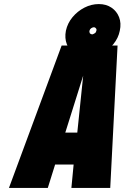

<svg xmlns="http://www.w3.org/2000/svg" viewBox="-20 -924 612 944"><path d="M466 -904Q429 -904 395 -886.5Q361 -869 336.5 -839.5Q312 -810 304 -773Q297 -737 308.5 -707Q320 -677 346.5 -659Q373 -641 409 -641Q446 -641 479.5 -659Q513 -677 537.5 -707Q562 -737 569 -773Q577 -810 565.5 -839.5Q554 -869 528 -886.5Q502 -904 466 -904ZM441 -790Q448 -790 452 -784Q456 -780 454 -773Q453 -769 451 -765.5Q449 -762 445 -760Q443 -759 439.5 -757Q436 -755 433 -755Q430 -755 427 -756.5Q424 -758 422 -760Q421 -762 420 -765.5Q419 -769 420 -773Q421 -777 423 -780Q425 -783 428 -785Q431 -787 434.5 -788.5Q438 -790 441 -790ZM522 0 558 -700H283L24 0H215L251 -115H342L331 0ZM301 -272 389 -552 360 -272Z"/></svg>

Font: Advent Pro Black
Style: Italic
Weight: 900
Italic angle: -12°
Version: Version 3.000